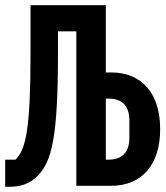

<svg xmlns="http://www.w3.org/2000/svg" viewBox="-23 -718 643 742"><path d="M272 0H407C524 0 596 -80 596 -219C596 -358 524 -438 407 -438H386V-698H95V-520C95 -217 77 -141 37 -101H-3V4H7C58 4 91 -7 122 -38C178 -94 201 -191 201 -512V-597H272ZM386 -101V-337H396C447 -337 477 -311 477 -252V-186C477 -127 447 -101 396 -101Z"/></svg>

Font: IBM Mono SemiBold
Style: Regular
Weight: 600
Monospace: yes
Designer: Mike Abbink, Paul van der Laan, Pieter van Rosmalen
Foundry: Bold Monday
Version: Version 2.3